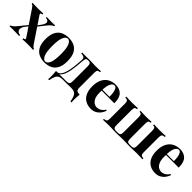

<svg xmlns="http://www.w3.org/2000/svg" viewBox="239 -1692 3010 3010"><g transform="rotate(45 1744.5 -187.0)"><path d="M246 -517V-496Q226 -496 216.5 -487Q207 -478 217 -462L480 -71Q492 -53 505.5 -38.5Q519 -24 536 -21V0Q521 -1 490.5 -2.5Q460 -4 429 -4Q393 -4 355 -2.5Q317 -1 299 0V-21Q319 -21 328.5 -30Q338 -39 328 -55L65 -446Q48 -471 36.5 -482.5Q25 -494 9 -496V-517Q26 -516 60 -514.5Q94 -513 128 -513Q161 -513 195 -514.5Q229 -516 246 -517ZM223 -241Q223 -241 224.5 -235Q226 -229 227.5 -223Q229 -217 229 -217L189 -166Q159 -127 156 -94.5Q153 -62 173 -42.5Q193 -23 228 -20V0Q209 -1 181.5 -1.5Q154 -2 128 -2.5Q102 -3 84 -3Q62 -3 45.5 -2.5Q29 -2 14 0V-20Q37 -29 58 -46.5Q79 -64 105 -97ZM507 -517V-497Q486 -491 463 -471Q440 -451 415 -420L305 -282Q305 -282 303.5 -287.5Q302 -293 300.5 -299Q299 -305 299 -305L349 -372Q376 -407 382 -434Q388 -461 373.5 -478Q359 -495 323 -497V-517Q352 -516 382 -515Q412 -514 436 -514Q459 -514 476 -515Q493 -516 507 -517Z M798 -531Q871 -531 926 -504Q981 -477 1012 -417Q1043 -357 1043 -258Q1043 -159 1012 -99.5Q981 -40 926 -13Q871 14 798 14Q727 14 671.5 -13Q616 -40 584.5 -99.5Q553 -159 553 -258Q553 -357 584.5 -417Q616 -477 671.5 -504Q727 -531 798 -531ZM798 -511Q758 -511 731 -451.5Q704 -392 704 -258Q704 -124 731 -65Q758 -6 798 -6Q839 -6 865.5 -65Q892 -124 892 -258Q892 -392 865.5 -451.5Q839 -511 798 -511Z M1525 -516V-495Q1493 -495 1480 -480.5Q1467 -466 1467 -424V-93Q1467 -51 1484.5 -36Q1502 -21 1548 -21Q1544 14 1542.5 46Q1541 78 1541 95Q1541 113 1542 129.5Q1543 146 1544 157H1521Q1512 98 1496 63Q1480 28 1452.5 13Q1425 -2 1381 -2Q1359 -2 1338.5 -1.5Q1318 -1 1296 -0.5Q1274 0 1248 0Q1222 0 1190 0Q1146 0 1118.5 14.5Q1091 29 1075.5 63.5Q1060 98 1050 157H1027Q1029 146 1029.5 129.5Q1030 113 1030 95Q1030 78 1028.5 46Q1027 14 1023 -21H1257Q1293 -21 1308 -36Q1323 -51 1323 -93V-423Q1323 -465 1311 -480Q1299 -495 1269 -495H1260Q1229 -495 1220.5 -479.5Q1212 -464 1208 -423Q1204 -364 1197.5 -304Q1191 -244 1180.5 -189.5Q1170 -135 1151 -91Q1134 -53 1108.5 -30.5Q1083 -8 1048 -5L1042 -21Q1075 -21 1098 -43.5Q1121 -66 1132 -95Q1151 -139 1161.5 -193Q1172 -247 1178 -305.5Q1184 -364 1188 -423Q1191 -465 1170.5 -480Q1150 -495 1109 -495V-516Q1117 -515 1134.5 -514.5Q1152 -514 1176 -514Q1196 -514 1219 -515Q1242 -516 1275 -516Q1314 -516 1342 -514Q1370 -512 1401 -512Q1435 -512 1471 -513.5Q1507 -515 1525 -516Z M1840 -531Q1928 -531 1978 -479Q2028 -427 2028 -309H1699L1697 -328H1902Q1903 -377 1896 -418.5Q1889 -460 1874 -485Q1859 -510 1834 -510Q1799 -510 1774.5 -466Q1750 -422 1745 -320L1748 -314Q1747 -302 1746.5 -289Q1746 -276 1746 -262Q1746 -193 1765.5 -150Q1785 -107 1815 -87.5Q1845 -68 1876 -68Q1897 -68 1919.5 -74.5Q1942 -81 1965 -98.5Q1988 -116 2008 -148L2026 -142Q2014 -104 1988 -68Q1962 -32 1922 -9Q1882 14 1826 14Q1758 14 1706 -15Q1654 -44 1624.5 -103Q1595 -162 1595 -253Q1595 -346 1626.5 -408Q1658 -470 1713.5 -500.5Q1769 -531 1840 -531Z M2961 -516V-495Q2926 -495 2911.5 -480Q2897 -465 2897 -423V-93Q2897 -51 2911.5 -36Q2926 -21 2961 -21V0Q2949 -1 2927 -1.5Q2905 -2 2880 -3Q2855 -4 2832 -4Q2793 -4 2758 -2Q2723 0 2677 0Q2631 0 2595 -2Q2559 -4 2526 -4Q2494 -4 2458.5 -2Q2423 0 2376 0Q2346 0 2321 -1Q2296 -2 2272.5 -3Q2249 -4 2221 -4Q2198 -4 2171.5 -3Q2145 -2 2122.5 -1.5Q2100 -1 2086 0V-21Q2121 -21 2135.5 -36Q2150 -51 2150 -93V-423Q2150 -465 2135.5 -480Q2121 -495 2086 -495V-516Q2105 -515 2143.5 -513.5Q2182 -512 2218 -512Q2256 -512 2291.5 -513.5Q2327 -515 2344 -516V-495Q2317 -495 2305.5 -480Q2294 -465 2294 -423V-93Q2294 -51 2307 -36Q2320 -21 2351 -21H2398Q2428 -21 2440 -36Q2452 -51 2452 -93V-423Q2452 -465 2441 -480Q2430 -495 2402 -495V-516Q2419 -515 2453 -513.5Q2487 -512 2521 -512Q2556 -512 2592 -513.5Q2628 -515 2646 -516V-495Q2618 -495 2607 -480Q2596 -465 2596 -423V-93Q2596 -51 2608 -36Q2620 -21 2650 -21H2699Q2729 -21 2741 -36Q2753 -51 2753 -93V-423Q2753 -465 2742 -480Q2731 -495 2703 -495V-516Q2720 -515 2754 -513.5Q2788 -512 2824 -512Q2861 -512 2901 -513.5Q2941 -515 2961 -516Z M3267 -531Q3355 -531 3405 -479Q3455 -427 3455 -309H3126L3124 -328H3329Q3330 -377 3323 -418.5Q3316 -460 3301 -485Q3286 -510 3261 -510Q3226 -510 3201.5 -466Q3177 -422 3172 -320L3175 -314Q3174 -302 3173.5 -289Q3173 -276 3173 -262Q3173 -193 3192.5 -150Q3212 -107 3242 -87.5Q3272 -68 3303 -68Q3324 -68 3346.5 -74.5Q3369 -81 3392 -98.5Q3415 -116 3435 -148L3453 -142Q3441 -104 3415 -68Q3389 -32 3349 -9Q3309 14 3253 14Q3185 14 3133 -15Q3081 -44 3051.5 -103Q3022 -162 3022 -253Q3022 -346 3053.5 -408Q3085 -470 3140.5 -500.5Q3196 -531 3267 -531Z"/></g></svg>

Font: Playfair Display
Style: Bold
Weight: 700
Designer: Claus Eggers Sørensen
Foundry: Claus Eggers Sørensen
Version: Version 1.203